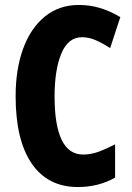

<svg xmlns="http://www.w3.org/2000/svg" viewBox="-20 -744 531 774"><path d="M311 -594Q254 -594 227 -527.5Q200 -461 200 -355Q200 -240 228.5 -180.5Q257 -121 315 -121Q347 -121 378 -132.5Q409 -144 444 -162V-28Q377 10 294 10Q173 10 108 -84.5Q43 -179 43 -356Q43 -464 73 -547Q103 -630 160.5 -677Q218 -724 298 -724Q343 -724 384 -711.5Q425 -699 465 -675L424 -550Q395 -569 367 -581.5Q339 -594 311 -594Z"/></svg>

Font: Noto Sans Gujarati ExtraCondensed ExtraBold
Style: Regular
Weight: 800
Width: 2
Designer: Jelle Bosma - Monotype Design Team, Universal Thirst
Foundry: Monotype Imaging Inc.
Version: Version 2.106; ttfautohint (v1.8.4.7-5d5b)